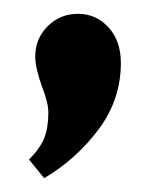

<svg xmlns="http://www.w3.org/2000/svg" viewBox="-20 -150 227 278"><path d="M155 -59Q155 -6 123 37Q91 80 44 108L22 81Q38 65 44 50Q50 35 50 13Q50 -1 41 -24Q31 -52 31 -68Q31 -94 49 -112Q67 -130 93 -130Q119 -130 137 -110.5Q155 -91 155 -59Z"/></svg>

Font: Arya
Style: Bold
Weight: 700
Designer: Eduardo Rodriguez Tunni, Modular Infotech
Foundry: Eduardo Rodriguez Tunni, Modular Infotech
Version: Version 1.002